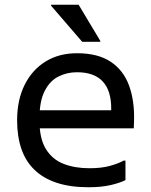

<svg xmlns="http://www.w3.org/2000/svg" viewBox="-20 -780 637 808"><path d="M352 8Q276 8 219.5 -10.5Q163 -29 125.5 -65Q88 -101 70 -153.5Q52 -206 52 -274Q52 -359 83.5 -422.5Q115 -486 171.5 -521Q228 -556 304 -556Q392 -556 446 -520Q500 -484 523.5 -419Q547 -354 544 -268L543 -240H116V-316H448V-324Q448 -399 412 -437.5Q376 -476 304 -476Q262 -476 226 -458Q190 -440 168 -397Q146 -354 146 -280V-274Q146 -197 173 -153Q200 -109 247.5 -90.5Q295 -72 356 -72Q407 -72 443 -82Q479 -92 500 -104H508V-22Q484 -10 445 -1Q406 8 352 8ZM326 -604 195 -756V-760H311L402 -608V-604Z"/></svg>

Font: Kufam
Style: Regular
Weight: 400
Designer: Wael Morcos, Artur Schmal
Foundry: Original Type
Version: Version 1.301; ttfautohint (v1.8.3)